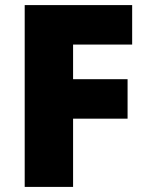

<svg xmlns="http://www.w3.org/2000/svg" viewBox="-20 -734 579 754"><path d="M267 0V-268H481V-423H267V-559H499V-714H77V0Z"/></svg>

Font: Noto Sans Thai Looped Black
Style: Regular
Weight: 900
Designer: Sasikarn Vongin, Ben Mitchell
Foundry: The Fontpad Ltd
Version: Version 1.001